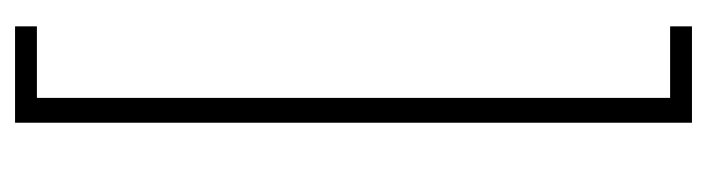

<svg xmlns="http://www.w3.org/2000/svg" viewBox="-362 -494 939 255"><g transform="rotate(-90 107.5 -366.5)"><path d="M105 -787V54H200V83H72V-816H200V-787Z"/></g></svg>

Font: Poiret One
Style: Regular
Weight: 400
Designer: Denis Masharov
Foundry: Denis Masharov
Version: Version 1.001